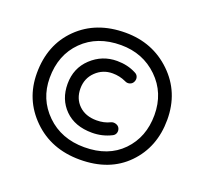

<svg xmlns="http://www.w3.org/2000/svg" viewBox="-104 -674 867 815"><g transform="rotate(20 330.0 -266.5)"><path d="M332 20Q203 20 119.5 -62Q36 -144 36 -263Q36 -392 118 -472.5Q200 -553 332 -553Q455 -553 539.5 -471.5Q624 -390 624 -266Q624 -142 545 -61Q466 20 332 20ZM342 -105Q264 -105 219 -150Q174 -195 174 -265Q174 -336 223 -382Q272 -428 339 -428Q387 -428 425 -408Q436 -403 439.5 -392.5Q443 -382 438 -371Q433 -360 421.5 -356.5Q410 -353 399 -359Q371 -372 339 -372Q295 -372 263.5 -341.5Q232 -311 232 -265Q232 -219 262 -190Q292 -161 342 -161Q376 -161 402 -174Q412 -179 424 -175.5Q436 -172 441 -162Q446 -151 442.5 -140.5Q439 -130 428 -125Q388 -105 342 -105ZM332 -36Q440 -36 503 -101Q566 -166 566 -266Q566 -366 498.5 -431.5Q431 -497 332 -497Q225 -497 159.5 -432Q94 -367 94 -263Q94 -167 161 -101.5Q228 -36 332 -36Z"/></g></svg>

Font: Hoogli Medium
Style: Regular
Weight: 500
Designer: Anand Singh Naorem
Foundry: Brand New Type
Version: Version 1.00 b007